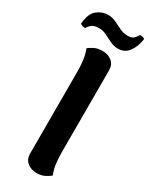

<svg xmlns="http://www.w3.org/2000/svg" viewBox="-257 -939 794 1004"><g transform="rotate(30 140.0 -437.0)"><path d="M163 15Q129 15 106 -4Q83 -23 83 -56V-551Q83 -580 79.5 -613.5Q76 -647 63 -681Q72 -689 93 -700Q114 -711 143 -711Q177 -711 200 -692.5Q223 -674 223 -641V-146Q223 -118 226.5 -83.5Q230 -49 243 -16Q234 -8 213 3.5Q192 15 163 15ZM300 -873Q293 -824 269.5 -792.5Q246 -761 206 -761Q181 -761 158.5 -772Q136 -783 114 -794Q92 -805 68 -805Q39 -805 25.5 -794Q12 -783 4 -769Q-2 -768 -11 -770.5Q-20 -773 -26 -778Q-21 -842 9.5 -865.5Q40 -889 74 -889Q100 -889 122.5 -878Q145 -867 168 -856Q191 -845 216 -845Q242 -845 253 -856.5Q264 -868 271 -881Q281 -881 287.5 -879.5Q294 -878 300 -873Z"/></g></svg>

Font: Arima Thin
Style: Regular
Weight: 100
Designer: Joana Correia and Natanael Gama
Foundry: NDISCOVER
Version: Version 1.101;gftools[0.9.23]